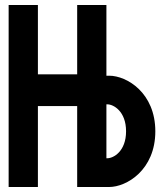

<svg xmlns="http://www.w3.org/2000/svg" viewBox="-20 -749 642 769"><path d="M14.6 0H131.8V-324.2H289.1V0H417C487.3 0 602.1 -68.4 602.1 -223.1C602.1 -376.5 488.8 -445.8 417 -445.8H406.2V-729H289.1V-451.2H131.8V-729H14.6ZM406.2 -115.2V-331.1H410.2C434.1 -331.1 484.9 -303.7 484.9 -223.1C484.9 -142.6 434.1 -115.2 410.2 -115.2Z"/></svg>

Font: Hack
Style: Bold
Weight: 700
Monospace: yes
Designer: Christopher Simpkins
Foundry: Christopher Simpkins
Version: Version 2.010